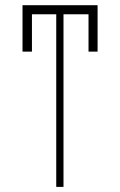

<svg xmlns="http://www.w3.org/2000/svg" viewBox="-20 -732 471 752"><path d="M362.2 -711.6V-529.8H326.7V-676.1H228.7V0H200.3V-676.1H105.1V-529.8H68.2V-711.6Z"/></svg>

Font: Inter Thin BETA
Style: Regular
Weight: 100
Designer: Rasmus Andersson
Foundry: rsms
Version: Version 3.011;git-f93a4a705